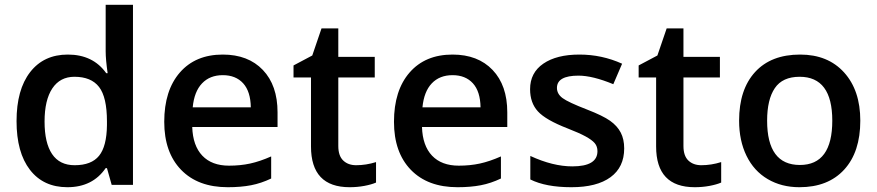

<svg xmlns="http://www.w3.org/2000/svg" viewBox="-20 -780 3699 810"><path d="M264.2 9.8Q163.1 9.8 106.4 -63.5Q49.8 -136.7 49.8 -269Q49.8 -401.9 107.2 -475.8Q164.6 -549.8 266.1 -549.8Q372.6 -549.8 428.2 -471.2H434.1Q425.8 -529.3 425.8 -563V-759.8H541V0H451.2L431.2 -70.8H425.8Q370.6 9.8 264.2 9.8ZM294.9 -83Q365.7 -83 397.9 -122.8Q430.2 -162.6 431.2 -252V-268.1Q431.2 -370.1 397.9 -413.1Q364.7 -456.1 293.9 -456.1Q233.4 -456.1 200.7 -407Q168 -357.9 168 -267.1Q168 -177.2 199.7 -130.1Q231.4 -83 294.9 -83Z M940.9 9.8Q814.9 9.8 743.9 -63.7Q672.9 -137.2 672.9 -266.1Q672.9 -398.4 738.8 -474.1Q804.7 -549.8 919.9 -549.8Q1026.9 -549.8 1088.9 -484.9Q1150.9 -419.9 1150.9 -306.2V-244.1H791Q793.5 -165.5 833.5 -123.3Q873.5 -81.1 946.3 -81.1Q994.1 -81.1 1035.4 -90.1Q1076.7 -99.1 1124 -120.1V-26.9Q1082 -6.8 1039.1 1.5Q996.1 9.8 940.9 9.8ZM919.9 -462.9Q865.2 -462.9 832.3 -428.2Q799.3 -393.6 793 -327.1H1038.1Q1037.1 -394 1005.9 -428.5Q974.6 -462.9 919.9 -462.9Z M1482.4 -83Q1524.4 -83 1566.4 -96.2V-9.8Q1547.4 -1.5 1517.3 4.2Q1487.3 9.8 1455.1 9.8Q1292 9.8 1292 -162.1V-453.1H1218.3V-503.9L1297.4 -545.9L1336.4 -660.2H1407.2V-540H1561V-453.1H1407.2V-164.1Q1407.2 -122.6 1428 -102.8Q1448.7 -83 1482.4 -83Z M1910.2 9.8Q1784.2 9.8 1713.1 -63.7Q1642.1 -137.2 1642.1 -266.1Q1642.1 -398.4 1708 -474.1Q1773.9 -549.8 1889.2 -549.8Q1996.1 -549.8 2058.1 -484.9Q2120.1 -419.9 2120.1 -306.2V-244.1H1760.3Q1762.7 -165.5 1802.7 -123.3Q1842.8 -81.1 1915.5 -81.1Q1963.4 -81.1 2004.6 -90.1Q2045.9 -99.1 2093.3 -120.1V-26.9Q2051.3 -6.8 2008.3 1.5Q1965.3 9.8 1910.2 9.8ZM1889.2 -462.9Q1834.5 -462.9 1801.5 -428.2Q1768.6 -393.6 1762.2 -327.1H2007.3Q2006.3 -394 1975.1 -428.5Q1943.8 -462.9 1889.2 -462.9Z M2613.3 -153.8Q2613.3 -74.7 2555.7 -32.5Q2498 9.8 2390.6 9.8Q2282.7 9.8 2217.3 -22.9V-122.1Q2312.5 -78.1 2394.5 -78.1Q2500.5 -78.1 2500.5 -142.1Q2500.5 -162.6 2488.8 -176.3Q2477.1 -189.9 2450.2 -204.6Q2423.3 -219.2 2375.5 -237.8Q2282.2 -273.9 2249.3 -310.1Q2216.3 -346.2 2216.3 -403.8Q2216.3 -473.1 2272.2 -511.5Q2328.1 -549.8 2424.3 -549.8Q2519.5 -549.8 2604.5 -511.2L2567.4 -424.8Q2480 -460.9 2420.4 -460.9Q2329.6 -460.9 2329.6 -409.2Q2329.6 -383.8 2353.3 -366.2Q2377 -348.6 2456.5 -317.9Q2523.4 -292 2553.7 -270.5Q2584 -249 2598.6 -220.9Q2613.3 -192.9 2613.3 -153.8Z M2938.5 -83Q2980.5 -83 3022.5 -96.2V-9.8Q3003.4 -1.5 2973.4 4.2Q2943.4 9.8 2911.1 9.8Q2748 9.8 2748 -162.1V-453.1H2674.3V-503.9L2753.4 -545.9L2792.5 -660.2H2863.3V-540H3017.1V-453.1H2863.3V-164.1Q2863.3 -122.6 2884 -102.8Q2904.8 -83 2938.5 -83Z M3609.4 -271Q3609.4 -138.7 3541.5 -64.5Q3473.6 9.8 3352.5 9.8Q3276.9 9.8 3218.8 -24.4Q3160.6 -58.6 3129.4 -122.6Q3098.1 -186.5 3098.1 -271Q3098.1 -402.3 3165.5 -476.1Q3232.9 -549.8 3355.5 -549.8Q3472.7 -549.8 3541 -474.4Q3609.4 -398.9 3609.4 -271ZM3216.3 -271Q3216.3 -84 3354.5 -84Q3491.2 -84 3491.2 -271Q3491.2 -456.1 3353.5 -456.1Q3281.2 -456.1 3248.8 -408.2Q3216.3 -360.4 3216.3 -271Z"/></svg>

Font: Open Sans Semibold
Style: Regular
Weight: 600
Foundry: Ascender Corporation
Version: Version 1.10; ttfautohint (v1.5.65-e2d9)